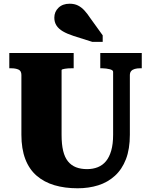

<svg xmlns="http://www.w3.org/2000/svg" viewBox="-20 -995 812 1032"><path d="M311 -271Q311 -219 319.5 -184Q328 -149 345.5 -127.5Q363 -106 388.5 -96Q414 -86 448 -86Q480 -86 506 -96.5Q532 -107 550 -129Q568 -151 578 -186Q588 -221 588 -271V-609Q588 -614 583 -617.5Q578 -621 569.5 -623Q561 -625 550.5 -626.5Q540 -628 530 -628H519V-710H742V-628H732Q717 -628 704.5 -624.5Q692 -621 685 -613Q678 -605 678 -590V-271Q678 -194 657 -139.5Q636 -85 597.5 -50Q559 -15 508 1Q457 17 397 17Q328 17 272.5 0.5Q217 -16 177 -50.5Q137 -85 116 -140Q95 -195 95 -271V-592Q95 -614 79.5 -621Q64 -628 40 -628H30V-710H376V-628H365Q356 -628 346.5 -627.5Q337 -627 329 -625.5Q321 -624 316 -622.5Q311 -621 311 -618ZM465 -898Q450 -921 434 -938.5Q418 -956 399 -965.5Q380 -975 354 -975Q317 -975 294.5 -953.5Q272 -932 272 -900Q272 -876 283.5 -858Q295 -840 318 -826.5Q341 -813 375 -802L476 -770H532V-805Z"/></svg>

Font: Roboto Serif 20pt ExtraBold
Style: Regular
Weight: 800
Version: Version 1.008